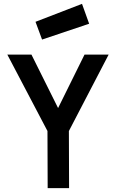

<svg xmlns="http://www.w3.org/2000/svg" viewBox="-20 -975 603 995"><path d="M338 0H227L226 -296L18 -692H143L281 -415L418 -692H543L337 -296ZM405 -955 442 -852 198 -770 164 -862Z"/></svg>

Font: Panefresco 750wt
Style: Regular
Weight: 750
Foundry: Campivisivi & Chank Co
Version: Version 1.000